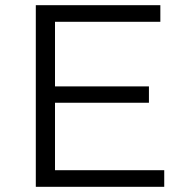

<svg xmlns="http://www.w3.org/2000/svg" viewBox="-20 -720 699 740"><path d="M118 0V-700H598V-636H192V-387H554V-324H192V-64H613V0Z"/></svg>

Font: Montserrat
Style: Regular
Weight: 400
Designer: Julieta Ulanovsky
Foundry: Julieta Ulanovsky
Version: Version 9.000; ttfautohint (v1.8.4.7-5d5b)